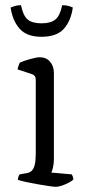

<svg xmlns="http://www.w3.org/2000/svg" viewBox="-20 -721 336 741"><path d="M195 0Q188 0 168 -3Q148 -6 125 -10Q102 -14 81 -18.5Q60 -23 49 -27Q49 -34 51.5 -40Q54 -46 56 -48L84 -53Q95 -55 102.5 -62Q110 -69 114 -85Q118 -101 118 -126V-413Q118 -422 114 -427.5Q110 -433 100 -436L48 -453Q49 -461 52 -468.5Q55 -476 56 -479Q71 -486 96 -493Q121 -500 133 -500Q159 -500 173.5 -482.5Q188 -465 188 -440V-110Q188 -89 184.5 -74.5Q181 -60 178 -55L257 -48Q259 -44 261 -39.5Q263 -35 263 -28Q257 -22 244.5 -15.5Q232 -9 218.5 -4.5Q205 0 195 0ZM140 -579Q83 -579 55.5 -610.5Q28 -642 21 -692Q28 -695 38 -698Q48 -701 61 -701Q69 -661 86.5 -646Q104 -631 140 -631Q176 -631 194 -646Q212 -661 220 -701Q234 -701 244.5 -698Q255 -695 261 -692Q254 -641 226.5 -610Q199 -579 140 -579Z"/></svg>

Font: Texturina 12pt ExtraLight
Style: Regular
Weight: 250
Designer: Guillermo Torres Carreño
Foundry: Omnibus-Type
Version: Version 1.002